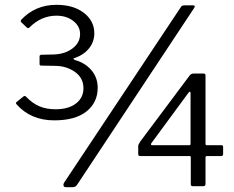

<svg xmlns="http://www.w3.org/2000/svg" viewBox="-20 -772 972 796"><path d="M68 -680Q64 -684 68 -690Q126 -752 214 -752Q285 -752 328 -718.5Q371 -685 371 -634Q371 -599 349.5 -572Q328 -545 291 -532Q284 -530 284 -528Q284 -527 291 -523Q332 -512 358.5 -481.5Q385 -451 385 -408Q385 -347 338.5 -310Q292 -273 205 -273Q108 -273 49 -339Q46 -343 46 -345Q46 -347 50 -350L77 -372Q83 -376 87 -372Q115 -343 144 -331Q173 -319 210 -319Q264 -319 295 -343Q326 -367 326 -406Q326 -449 290.5 -474Q255 -499 207 -499L152 -500Q144 -500 144 -506V-539Q144 -541 146 -543Q148 -545 152 -545L196 -546Q246 -546 279 -570Q312 -594 312 -631Q312 -663 284 -685Q256 -707 214 -707Q151 -707 102 -658Q97 -653 91 -658ZM299 -5Q295 0 291 2Q287 4 280 4H254Q243 4 243 -5Q243 -11 246 -15L730 -743Q733 -748 737.5 -749Q742 -750 746 -750H779Q792 -750 785 -739ZM767 -460Q773 -467 782 -467H825Q832 -467 832 -459V-176Q832 -170 837 -170H897Q905 -170 905 -164V-133Q905 -125 896 -125H838Q832 -125 832 -119V-9Q832 0 822 0H780Q771 0 771 -8V-121Q771 -125 765 -125H562Q553 -125 553 -133V-166Q553 -173 562 -186ZM764 -170Q770 -170 770 -175V-385Q770 -392 767 -392Q765 -392 761 -387L608 -179Q605 -175 606 -172.5Q607 -170 612 -170Z"/></svg>

Font: Libre Franklin
Style: Regular
Weight: 400
Designer: Pablo Impallari, Rodrigo Fuenzalida
Foundry: Impallari Type
Version: Version 1.001; ttfautohint (v1.4.1)